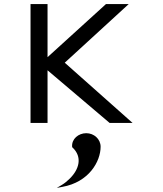

<svg xmlns="http://www.w3.org/2000/svg" viewBox="-20 -600 796 937"><path d="M401 50C363 50 329 78 332 116V118L334 120C383 166 367 226 320 272C309 283 296 294 281 303L257 317L284 312C414 289 471 188 471 116C471 79 439 50 401 50ZM296 -294 608 -580H497L212 -321V-580H129V0H212V-257L515 0H627Z"/></svg>

Font: Charger Monospace
Style: Regular
Weight: 400
Designer: Jasper
Foundry: Cannot Into Space Fonts
Version: Version 0.980